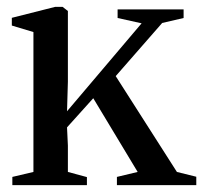

<svg xmlns="http://www.w3.org/2000/svg" viewBox="-20 -540 592 560"><path d="M77.5 -38.5V-446.5L14.5 -465.5V-488L141 -520H162.5L178 -508V-301.5L175.5 -215.5L393 -472L323 -487.5V-512.5H515.5V-487.5L453 -473L317.5 -318L496 -38.5L552.5 -24.5V0H321V-24L381.5 -38.5L252 -253.5L175.5 -168.5L178 -115.5V-38.5L233.5 -23.5V0H16V-24Z"/></svg>

Font: Merriweather 120pt
Style: Regular
Weight: 400
Version: Version 2.100